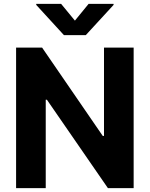

<svg xmlns="http://www.w3.org/2000/svg" viewBox="-20 -974 775 994"><path d="M671.9 -727.5V0H538.7L222.9 -457.6H216.8V0H63.3V-727.5H198L512.1 -270.1H518.4V-727.5ZM296.5 -953.9 367.8 -867.2 438.7 -953.9H568V-948.6L424 -792H311.1L167.6 -948.6V-953.9Z"/></svg>

Font: Inter
Style: Regular
Weight: 400
Designer: Rasmus Andersson
Foundry: rsms
Version: Version 4.000;git-8c9346024